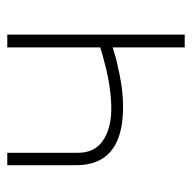

<svg xmlns="http://www.w3.org/2000/svg" viewBox="-20 -520 540 541"><g transform="rotate(-90 250.5 -250.0)"><path d="M423 -500V0H387V-203L367 -197Q358 -194 349 -192Q337 -189 326 -187Q262 -172 206 -174Q55 -179 55 -306V-500H90V-301Q90 -254 123.5 -231Q157 -208 208.5 -207Q260 -206 325 -221Q336 -224 348 -227Q357 -229 367 -232Q386 -238 387 -238V-500Z"/></g></svg>

Font: Titillium Web[RUS by Daymarius]
Style: Regular
Weight: 200
Designer: Cyrillization by Daymarius
Foundry: Cyrillization by Daymarius
Version: Version 1.002 September 11, 2018